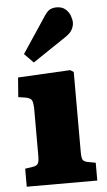

<svg xmlns="http://www.w3.org/2000/svg" viewBox="-57 -855 496 892"><g transform="rotate(-5 191.5 -409.0)"><path d="M31 0V-84L70 -90Q86 -93 91.5 -102.5Q97 -112 97 -139V-351Q97 -386 90.5 -397.5Q84 -409 61 -413L28 -418L35 -509L279 -522L295 -512V-138Q295 -112 300 -103Q305 -94 322 -90L360 -83V0ZM114 -572 72 -615 185 -785Q199 -806 212 -812Q225 -818 241 -818Q267 -818 282.5 -804.5Q298 -791 304.5 -773Q311 -755 311 -741Q311 -725 302 -708.5Q293 -692 272 -678Z"/></g></svg>

Font: Literata ExtraBold
Style: Regular
Weight: 800
Designer: Latin by Veronika Burian and Jose Scaglione. Greek by Irene Vlachou. Cyrillic by Vera Evstafieva.
Foundry: TypeTogether
Version: Version 3.103;gftools[0.9.29]